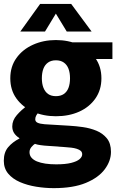

<svg xmlns="http://www.w3.org/2000/svg" viewBox="-20 -739 607 994"><path d="M269.2 -137.2Q204.7 -137.2 150.8 -161Q97 -184.8 65.2 -228.8Q33.3 -272.8 33.3 -333.7Q33.3 -394.5 65.2 -438.8Q97 -483.2 150.8 -507.4Q204.7 -531.7 269.2 -531.7Q334.7 -531.7 388 -507.4Q441.3 -483.2 473.2 -438.8Q505 -394.5 505 -333.7Q505 -273.7 474 -229.3Q443 -184.8 390.1 -161Q337.2 -137.2 269.2 -137.2ZM269.2 -241.2Q294 -241.2 310.3 -252.3Q326.7 -263.5 334.6 -284.3Q342.5 -305.2 342.5 -333.7Q342.5 -362.3 334.6 -383.1Q326.7 -403.8 310.3 -415.3Q294 -426.8 269.2 -426.8Q245.2 -426.8 228.8 -415.3Q212.5 -403.8 204.6 -383.1Q196.7 -362.3 196.7 -333.7Q196.7 -305.2 205 -284.3Q213.3 -263.5 229.2 -252.3Q245.2 -241.2 269.2 -241.2ZM258.3 235Q213.3 235 167.5 227.6Q121.7 220.2 83.6 203.8Q45.5 187.3 22.6 160.1Q-0.3 132.8 -0.3 93.2Q-0.3 49.7 22.2 23.1Q44.7 -3.5 80.5 -21.8V-23.7Q61 -36.7 52.3 -51.3Q43.5 -65.8 43.5 -84.8Q43.5 -115.8 67 -143Q90.5 -170.2 121.2 -192.2L184.5 -162.5Q174.5 -153 168.5 -142.7Q162.5 -132.5 162.5 -121.7Q162.5 -109.2 174.7 -103.5Q187 -97.8 211.3 -95.8L340.8 -88Q372.3 -86.2 409.3 -81Q446.3 -75.8 479.2 -62.3Q512 -48.8 533.2 -22.9Q554.5 3 554.5 47.3Q554.5 94.3 522.3 137.4Q490.2 180.5 424.7 207.8Q359.2 235 258.3 235ZM270.5 111.8Q318.8 111.8 348.5 104.3Q378.2 96.8 391.8 85Q405.5 73.2 405.5 60.2Q405.5 48.8 398.2 42.2Q390.8 35.7 377.8 31.5Q364.8 27.3 349.5 25.5Q334.2 23.7 318.2 22.7L209.5 14.8Q189.5 12.8 175.6 10Q161.7 7.2 152.7 1.5L164.5 3.3Q153 9.8 142.9 22Q132.8 34.2 132.8 48.7Q132.8 65.5 143 77.3Q153.2 89.2 171.5 96.8Q189.8 104.3 215.1 108.1Q240.3 111.8 270.5 111.8ZM326.7 -520H562V-433.7H450.7ZM85.2 -575.8 187.8 -718.8H348.5L454.2 -575.8H325.5L269.2 -668.5L213 -575.8Z"/></svg>

Font: Murecho Thin
Style: Regular
Weight: 100
Designer: Neil Summerour
Foundry: Positype
Version: Version 1.010